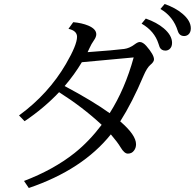

<svg xmlns="http://www.w3.org/2000/svg" viewBox="-20 -897 980 960"><path d="M75.2 -319.8Q222.2 -427.2 309.6 -577.1Q365.2 -672.4 365.2 -712.9Q365.2 -743.2 322.3 -752.9L346.2 -786.1Q389.6 -782.2 421.4 -769Q461.4 -752 461.4 -725.6Q461.4 -711.9 449.2 -694.8Q437 -677.7 427.2 -655.8Q420.4 -641.6 418 -636.2Q553.7 -646 601.1 -652.3Q627.4 -655.8 652.8 -674.8Q668.9 -687 678.7 -687Q694.3 -687 711.9 -667Q750 -623 750 -600.1Q750 -587.4 731.4 -572.3Q714.8 -558.1 697.8 -518.6Q641.6 -385.3 581.1 -290Q660.2 -222.2 660.2 -175.8Q660.2 -157.2 649.9 -144Q639.2 -128.9 619.1 -128.9Q601.6 -128.9 583 -160.2Q567.4 -186.5 534.2 -225.1Q392.6 -48.3 124 43L100.1 7.8Q247.1 -48.3 352.1 -131.3Q425.3 -189.5 488.3 -272.9Q394.5 -360.4 275.4 -436Q199.7 -356 103 -291ZM648.4 -609.9 389.2 -585.9Q352.5 -524.4 303.2 -466.8Q444.3 -391.6 528.3 -331.1Q605 -451.7 648.4 -609.9ZM709 -804.2Q764.2 -784.7 798.8 -755.4Q840.3 -720.2 840.3 -682.6Q840.3 -661.6 827.1 -650.9Q817.9 -644 807.1 -644Q786.6 -644 778.3 -661.1Q776.9 -664.1 772.5 -678.2Q752.4 -741.7 688 -778.8ZM803.2 -877Q857.9 -857.9 892.6 -828.1Q934.1 -793 934.1 -755.4Q934.1 -734.4 920.9 -723.6Q911.6 -716.8 900.9 -716.8Q877 -716.8 869.1 -741.7Q846.7 -814.5 782.2 -852.1Z"/></svg>

Font: BIZ UDPMincho
Style: Regular
Weight: 400
Designer: TypeBank Co., Ltd.
Foundry: Morisawa Inc.
Version: Version 1.06